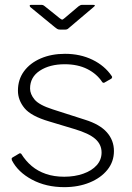

<svg xmlns="http://www.w3.org/2000/svg" viewBox="-20 -762 544 792"><path d="M402 -423Q380 -457 340.5 -477Q301 -497 247 -497Q185 -497 144.5 -470.5Q104 -444 104 -397Q104 -374 122.5 -351.5Q141 -329 197 -311L331 -268Q392 -249 421 -216Q450 -183 450 -139Q450 -95 423 -61.5Q396 -28 349.5 -9Q303 10 245 10Q170 10 112 -21Q54 -52 29 -101Q28 -104 28 -107Q28 -110 31 -112L58 -128Q60 -130 63.5 -129.5Q67 -129 68 -127Q86 -98 111 -77Q136 -56 169.5 -44.5Q203 -33 245 -33Q288 -33 323.5 -45.5Q359 -58 379 -80.5Q399 -103 399 -133Q399 -166 373 -189Q347 -212 286 -230L183 -261Q108 -283 81 -316Q54 -349 54 -388Q54 -434 79 -468Q104 -502 148 -521Q192 -540 248 -540Q311 -540 361.5 -515.5Q412 -491 441 -448Q443 -445 442.5 -443Q442 -441 440 -438L412 -422Q410 -420 407 -420.5Q404 -421 402 -423ZM304 -736Q308 -739 311.5 -740.5Q315 -742 319 -742H364Q378 -742 365 -732L267 -649Q264 -646 260 -643Q256 -640 250 -640H227Q220 -640 215.5 -643Q211 -646 206 -650L106 -732Q102 -736 102.5 -739Q103 -742 108 -742H149Q154 -742 157 -741Q160 -740 165 -736L226 -687Q234 -681 236.5 -681Q239 -681 246 -687Z"/></svg>

Font: Libre Franklin ExtraLight
Style: Regular
Weight: 250
Designer: Pablo Impallari, Rodrigo Fuenzalida, Nhung Nguyen
Foundry: Impallari Type
Version: Version 3.000